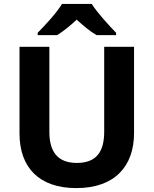

<svg xmlns="http://www.w3.org/2000/svg" viewBox="-20 -954 787 984"><path d="M450 -934H298C270 -888 211 -824 173 -786V-774H273C308 -796 338 -821 373 -853C409 -821 440 -794 475 -774H575V-786C540 -822 479 -888 450 -934ZM667 -272V-714H514V-279C514 -175 473 -119 374 -119C280 -119 233 -171 233 -278V-714H80V-270C80 -95 181 10 371 10C570 10 667 -104 667 -272Z"/></svg>

Font: Noto Sans Myanmar UI
Style: Bold
Weight: 700
Designer: Monotype Design Team
Foundry: Monotype Imaging Inc.
Version: Version 2.103